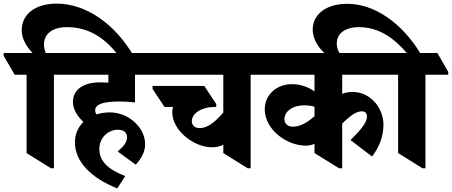

<svg xmlns="http://www.w3.org/2000/svg" viewBox="-92 -920 2497 1061"><path d="M190 10H206V-507H332V-523L272 -627H161C156 -640 151 -656 151 -673C151 -732 196 -770 278 -770C399 -770 489 -710 565 -610H647C543 -790 381 -900 222 -900C98 -900 28 -838 28 -753C28 -706 54 -663 88 -627H-72V-612L-11 -507H55V-74Z M556 121 600 53C500 14 457 -32 457 -97C457 -160 506 -203 559 -203C592 -203 610 -187 610 -162C610 -130 587 -108 558 -83L658 -10C688 -42 710 -80 710 -123C710 -168 688 -212 654 -243C618 -277 569 -299 514 -299C488 -299 464 -295 441 -288C437 -294 434 -301 434 -310C434 -344 478 -359 568 -359C602 -359 632 -357 654 -354V-507H808V-523L747 -627H189V-612L250 -507H507V-463C493 -464 478 -465 462 -465C368 -465 311 -424 311 -357C311 -317 335 -278 369 -246C339 -217 322 -178 322 -134C322 -25 413 64 556 121Z M1080 -106C1102 -106 1124 -111 1142 -120V-74L1277 10H1293V-507H1420V-523L1359 -627H664V-612L725 -507H1142V-298C1090 -238 1051 -212 1011 -212C985 -212 968 -228 968 -250C968 -295 1025 -329 1093 -329H1103V-345L1037 -445H751V-429L817 -329H864C861 -319 860 -309 860 -299C860 -250 889 -202 931 -166C972 -131 1027 -106 1080 -106Z M1600 -115C1616 -115 1631 -119 1646 -125V-74L1782 10H1799V-237C1843 -281 1877 -305 1908 -305C1926 -305 1936 -293 1936 -276C1936 -244 1903 -203 1845 -146L1964 -55C2004 -108 2027 -165 2027 -233C2027 -273 2011 -317 1984 -350C1954 -386 1910 -412 1857 -412C1834 -412 1815 -408 1799 -401V-507H2125V-523L2064 -627H1276V-612L1337 -507H1646V-415C1612 -439 1569 -455 1521 -455C1437 -455 1371 -397 1371 -316C1371 -260 1402 -208 1448 -171C1490 -137 1546 -115 1600 -115ZM1480 -262C1480 -304 1524 -338 1588 -338C1610 -338 1630 -335 1646 -330V-278C1603 -240 1565 -220 1527 -220C1498 -220 1480 -236 1480 -262Z M2243 10H2259V-507H2385V-523L2325 -627H2230C2128 -793 1978 -899 1827 -899C1713 -899 1636 -843 1636 -756C1636 -699 1674 -645 1722 -609H1795C1780 -628 1769 -654 1769 -680C1769 -734 1814 -770 1891 -770C2006 -770 2089 -705 2156 -627H1981V-612L2042 -507H2108V-74Z"/></svg>

Font: Noto Serif Devanagari SemiCondensed Black
Style: Regular
Weight: 900
Width: 4
Designer: Universal Thirst, Indian Type Foundry and the Monotype Design Team
Foundry: Monotype Imaging Inc.
Version: Version 2.004